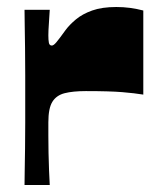

<svg xmlns="http://www.w3.org/2000/svg" viewBox="-20 -528 459 548"><path d="M50 0Q50 -11 50.5 -39Q51 -67 51.5 -104Q52 -141 52 -178.5Q52 -216 52 -245Q52 -274 52 -313Q52 -352 51.5 -391Q51 -430 50.5 -459.5Q50 -489 50 -500H122Q121 -481 119.5 -460.5Q118 -440 118 -427Q118 -414 119.5 -406Q121 -398 128 -398Q133 -398 141 -407.5Q149 -417 167 -442Q178 -457 196.5 -472.5Q215 -488 243 -498Q271 -508 312 -508Q332 -508 351 -505.5Q370 -503 389 -498V-258Q365 -262 329 -265Q293 -268 225 -268Q188 -268 164.5 -262Q141 -256 129.5 -237.5Q118 -219 118 -179Q118 -164 118 -141Q118 -118 118.5 -92Q119 -66 120 -41.5Q121 -17 122 0Z"/></svg>

Font: Ojuju ExtraBold
Style: Regular
Weight: 800
Designer: Chisaokwu Joboson, Mirko Velimirovic
Foundry: Udi Foundry
Version: Version 1.000